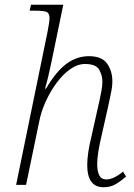

<svg xmlns="http://www.w3.org/2000/svg" viewBox="-20 -780 566 810"><path d="M417 10Q348 10 348 -84Q348 -108 352.5 -138.5Q357 -169 366 -205L393 -326Q395 -334 399.5 -354.5Q404 -375 408 -397Q412 -419 412 -435Q412 -463 398 -486.5Q384 -510 339 -510Q307 -510 276 -488Q245 -466 218.5 -430Q192 -394 172.5 -351Q153 -308 145 -265L90 0H48L181 -648Q185 -668 187 -682.5Q189 -697 189 -702Q189 -724 177.5 -729.5Q166 -735 124 -735H105L111 -760H247L198 -523Q192 -493 184.5 -461.5Q177 -430 170 -406H174Q217 -479 260.5 -511Q304 -543 355 -543Q410 -543 432 -511.5Q454 -480 454 -437Q454 -414 447.5 -384.5Q441 -355 436 -330L407 -201Q400 -172 395 -141.5Q390 -111 390 -87Q390 -57 399 -40Q408 -23 429 -23Q459 -23 499 -56L512 -35Q490 -16 468 -3Q446 10 417 10Z"/></svg>

Font: Noto Serif ExtraLight
Style: Italic
Weight: 200
Italic angle: -12°
Designer: Monotype Design Team
Foundry: Monotype Imaging Inc.
Version: Version 2.014; ttfautohint (v1.8.4.7-5d5b)